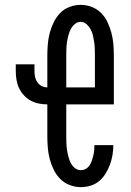

<svg xmlns="http://www.w3.org/2000/svg" viewBox="-20 -763 540 791"><path d="M313 8Q290 8 267.5 -0.5Q245 -9 228.5 -25.5Q212 -42 201.5 -63.5Q191 -85 185 -107.5Q179 -130 177 -153.5Q175 -177 175 -200V-333Q157 -333 139.5 -336.5Q122 -340 106.5 -348.5Q91 -357 78.5 -370.5Q66 -384 58.5 -400Q51 -416 48 -434Q45 -452 45 -470V-498H122V-470Q122 -458 124.5 -446Q127 -434 134 -424Q141 -414 152 -408.5Q163 -403 175 -403V-535Q175 -558 177 -581.5Q179 -605 185 -627.5Q191 -650 201.5 -671.5Q212 -693 228 -709.5Q244 -726 266.5 -734.5Q289 -743 312 -743Q336 -743 358 -734.5Q380 -726 396.5 -709.5Q413 -693 423 -671.5Q433 -650 439 -627.5Q445 -605 447 -581.5Q449 -558 449 -535V-333H253V-200Q253 -186 253.5 -172.5Q254 -159 256 -145.5Q258 -132 261.5 -118.5Q265 -105 271 -92.5Q277 -80 288 -71Q299 -62 313 -62Q324 -62 333.5 -67.5Q343 -73 349 -82Q355 -91 358.5 -101.5Q362 -112 364.5 -122.5Q367 -133 368 -143.5Q369 -154 369 -165H447Q447 -145 443.5 -124.5Q440 -104 433 -85Q426 -66 415 -48Q404 -30 388.5 -17Q373 -4 353 2Q333 8 313 8ZM253 -403H371V-535Q371 -549 370.5 -562.5Q370 -576 368 -589.5Q366 -603 363 -616.5Q360 -630 353.5 -642Q347 -654 336.5 -663.5Q326 -673 312 -673Q299 -673 288 -663.5Q277 -654 271 -642Q265 -630 261.5 -616.5Q258 -603 256 -589.5Q254 -576 253.5 -562.5Q253 -549 253 -535Z"/></svg>

Font: Zed Mono
Style: Regular
Weight: 400
Monospace: yes
Designer: Belleve Invis
Foundry: Belleve Invis
Version: Version 1.0.0; ttfautohint (v1.8.4)